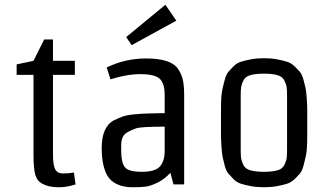

<svg xmlns="http://www.w3.org/2000/svg" viewBox="-20 -776 1388 808"><path d="M203 -610V-520H295V-461H203V-125Q203 -82 212 -64Q221 -46 246 -46Q271 -46 291 -50L298 0Q262 12 229.5 12Q197 12 176.5 5Q156 -2 145 -12Q134 -22 128 -42Q121 -69 121 -125V-461H50V-505L121 -520L166 -610Z M755 0H710L697 -49Q673 -22 643 -7.5Q613 7 593 9.5Q573 12 536.5 12Q500 12 472 -1Q444 -14 430 -40Q408 -82 408 -153Q408 -243 460 -270Q481 -280 497.5 -286Q514 -292 547.5 -295Q581 -298 604.5 -298.5Q628 -299 673 -300V-375Q673 -427 651 -445.5Q629 -464 571 -464Q513 -464 445 -442L429 -492Q507 -530 594 -530Q698 -530 728 -488Q744 -465 749.5 -440Q755 -415 755 -375ZM673 -140V-243Q571 -243 551.5 -235.5Q532 -228 517 -220Q490 -206 490 -165V-142Q490 -93 505 -73Q520 -53 576.5 -53Q633 -53 653 -75.5Q673 -98 673 -140ZM534 -586 511 -620 676 -756 722 -689Z M910 -206V-314Q910 -372 915 -395.5Q920 -419 926 -441Q932 -463 941 -473.5Q950 -484 963.5 -497.5Q977 -511 995 -516.5Q1013 -522 1037 -526.5Q1061 -531 1091 -531Q1121 -531 1145 -526.5Q1169 -522 1187 -516.5Q1205 -511 1219 -497.5Q1233 -484 1242 -473.5Q1251 -463 1257 -441Q1263 -419 1266 -405Q1269 -391 1271 -361Q1273 -331 1273 -314Q1273 -314 1273 -206Q1273 -148 1268 -124Q1263 -100 1257 -78Q1251 -56 1242 -45.5Q1233 -35 1219 -21.5Q1205 -8 1187 -2.5Q1169 3 1145 7.5Q1121 12 1091 12Q1061 12 1037 7.5Q1013 3 995 -2.5Q977 -8 963.5 -21.5Q950 -35 941 -45.5Q932 -56 926 -78Q920 -100 917 -114.5Q914 -129 912 -159Q910 -189 910 -206ZM1188 -145V-374Q1188 -399 1186 -411Q1184 -423 1176 -438.5Q1168 -454 1147 -460Q1126 -466 1091 -466Q1056 -466 1034.5 -460Q1013 -454 1005 -438.5Q997 -423 995 -411Q993 -399 993 -374V-145Q993 -120 995 -108Q997 -96 1005 -80.5Q1013 -65 1034.5 -59Q1056 -53 1091 -53Q1126 -53 1147 -59Q1168 -65 1176 -80.5Q1184 -96 1186 -108Q1188 -120 1188 -145Z"/></svg>

Font: Strait
Style: Regular
Weight: 400
Width: 3
Designer: Eduardo Rodriguez Tunni
Foundry: Eduardo Rodriguez Tunni
Version: Version 1.001